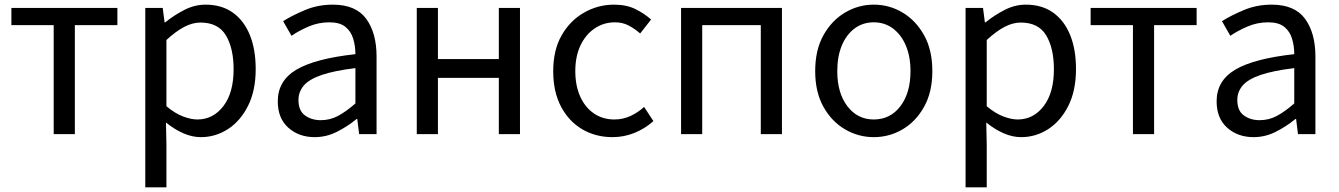

<svg xmlns="http://www.w3.org/2000/svg" viewBox="-20 -577 5760 826"><path d="M211 0V-469H29V-543H485V-469H302V0Z M605 229V-543H680L688 -481H691Q728 -511 772.5 -534Q817 -557 864 -557Q934 -557 982 -522.5Q1030 -488 1055 -426Q1080 -364 1080 -280Q1080 -187 1047 -121.5Q1014 -56 960.5 -21.5Q907 13 844 13Q807 13 769 -3.5Q731 -20 694 -50L696 45V229ZM829 -63Q897 -63 941 -120.5Q985 -178 985 -279Q985 -369 952 -424.5Q919 -480 842 -480Q808 -480 772 -461Q736 -442 696 -405V-120Q733 -89 767.5 -76Q802 -63 829 -63Z M1334 13Q1266 13 1220.5 -27.5Q1175 -68 1175 -141Q1175 -230 1255.5 -277.5Q1336 -325 1509 -344Q1509 -379 1499.5 -410.5Q1490 -442 1466 -461.5Q1442 -481 1397 -481Q1350 -481 1308 -463Q1266 -445 1234 -423L1198 -486Q1236 -510 1291.5 -533.5Q1347 -557 1412 -557Q1511 -557 1555.5 -496Q1600 -435 1600 -334V0H1525L1517 -65H1514Q1475 -33 1429.5 -10Q1384 13 1334 13ZM1360 -60Q1400 -60 1434.5 -78.5Q1469 -97 1509 -132V-284Q1418 -273 1364 -254.5Q1310 -236 1287 -209Q1264 -182 1264 -147Q1264 -101 1292 -80.5Q1320 -60 1360 -60Z M1773 0V-543H1864V-323H2126V-543H2217V0H2126V-242H1864V0Z M2615 13Q2543 13 2485.5 -20.5Q2428 -54 2394 -117.5Q2360 -181 2360 -271Q2360 -362 2396.5 -425.5Q2433 -489 2493 -523Q2553 -557 2622 -557Q2675 -557 2713.5 -538Q2752 -519 2781 -493L2734 -433Q2710 -454 2684 -467.5Q2658 -481 2626 -481Q2577 -481 2538 -454.5Q2499 -428 2477 -381Q2455 -334 2455 -271Q2455 -209 2476 -162Q2497 -115 2535 -89Q2573 -63 2623 -63Q2661 -63 2693.5 -78.5Q2726 -94 2751 -117L2791 -56Q2754 -23 2709 -5Q2664 13 2615 13Z M2910 0V-543H3344V0H3253V-469H3001V0Z M3739 13Q3673 13 3615.5 -20.5Q3558 -54 3522.5 -117.5Q3487 -181 3487 -271Q3487 -362 3522.5 -425.5Q3558 -489 3615.5 -523Q3673 -557 3739 -557Q3806 -557 3863 -523Q3920 -489 3955.5 -425.5Q3991 -362 3991 -271Q3991 -181 3955.5 -117.5Q3920 -54 3863 -20.5Q3806 13 3739 13ZM3739 -63Q3810 -63 3853.5 -120Q3897 -177 3897 -271Q3897 -334 3877 -381Q3857 -428 3821.5 -454.5Q3786 -481 3739 -481Q3692 -481 3656.5 -454.5Q3621 -428 3601.5 -381Q3582 -334 3582 -271Q3582 -177 3625.5 -120Q3669 -63 3739 -63Z M4134 229V-543H4209L4217 -481H4220Q4257 -511 4301.5 -534Q4346 -557 4393 -557Q4463 -557 4511 -522.5Q4559 -488 4584 -426Q4609 -364 4609 -280Q4609 -187 4576 -121.5Q4543 -56 4489.5 -21.5Q4436 13 4373 13Q4336 13 4298 -3.5Q4260 -20 4223 -50L4225 45V229ZM4358 -63Q4426 -63 4470 -120.5Q4514 -178 4514 -279Q4514 -369 4481 -424.5Q4448 -480 4371 -480Q4337 -480 4301 -461Q4265 -442 4225 -405V-120Q4262 -89 4296.5 -76Q4331 -63 4358 -63Z M4854 0V-469H4672V-543H5128V-469H4945V0Z M5373 13Q5305 13 5259.5 -27.5Q5214 -68 5214 -141Q5214 -230 5294.5 -277.5Q5375 -325 5548 -344Q5548 -379 5538.5 -410.5Q5529 -442 5505 -461.5Q5481 -481 5436 -481Q5389 -481 5347 -463Q5305 -445 5273 -423L5237 -486Q5275 -510 5330.5 -533.5Q5386 -557 5451 -557Q5550 -557 5594.5 -496Q5639 -435 5639 -334V0H5564L5556 -65H5553Q5514 -33 5468.5 -10Q5423 13 5373 13ZM5399 -60Q5439 -60 5473.5 -78.5Q5508 -97 5548 -132V-284Q5457 -273 5403 -254.5Q5349 -236 5326 -209Q5303 -182 5303 -147Q5303 -101 5331 -80.5Q5359 -60 5399 -60Z"/></svg>

Font: Source Han Sans SC
Style: Regular
Weight: 400
Designer: Ryoko NISHIZUKA 西塚涼子 (kana, bopomofo & ideographs); Paul D. Hunt (Latin, Greek & Cyrillic); Sandoll Communications 산돌커뮤니
Foundry: Adobe
Version: Version 2.002;hotconv 1.0.116;makeotfexe 2.5.65601; ttfautoh